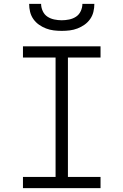

<svg xmlns="http://www.w3.org/2000/svg" viewBox="-20 -975 640 995"><path d="M99 0V-58H268V-677H99V-735H501V-677H332V-58H501V0ZM300 -815Q279 -815 258.5 -817.5Q238 -820 218.5 -827.5Q199 -835 182 -847Q165 -859 153 -876Q141 -893 136 -913.5Q131 -934 131 -955H193Q193 -936 201.5 -917.5Q210 -899 226 -888.5Q242 -878 261.5 -874Q281 -870 300 -870Q319 -870 338.5 -874Q358 -878 374 -888.5Q390 -899 398.5 -917.5Q407 -936 407 -955H469Q469 -934 464 -913.5Q459 -893 447 -876Q435 -859 418 -847Q401 -835 381.5 -827.5Q362 -820 341.5 -817.5Q321 -815 300 -815Z"/></svg>

Font: Iosevka Light Extended
Style: Regular
Weight: 300
Width: 7
Monospace: yes
Designer: Belleve Invis
Foundry: Belleve Invis
Version: Version 32.5.0; ttfautohint (v1.8.4)